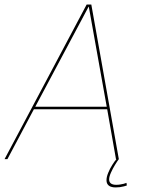

<svg xmlns="http://www.w3.org/2000/svg" viewBox="-39 -697 632 841"><path d="M-19 0H-6.5L109.5 -218.5H430.5L469 0H481.5L361 -677H340.5ZM115.5 -229.5 349 -667.5H350L428.5 -229.5ZM467 124Q476.5 124 486.2 122.8Q496 121.5 504.2 119.2Q512.5 117 516.5 115.5L515 104Q510.5 106 503 108Q495.5 110 487 111.2Q478.5 112.5 470 112.5Q454.5 112.5 446.8 106.5Q439 100.5 439 89Q439 77 446.8 59.5Q454.5 42 464.8 25.2Q475 8.5 481.5 0H471Q463.5 8.5 453 25Q442.5 41.5 435 59.8Q427.5 78 427.5 92Q427.5 103.5 432.5 110.5Q437.5 117.5 446.5 120.8Q455.5 124 467 124Z"/></svg>

Font: Anybody UltraCondensed Thin Thin
Style: Italic
Weight: 250
Italic angle: -10°
Version: Version 1.111